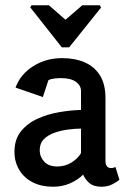

<svg xmlns="http://www.w3.org/2000/svg" viewBox="-20 -706 496 730"><path d="M100 -686H166L229 -631L293 -686H360L364 -677L243 -526H215L95 -678ZM182 4Q138 4 105 -12.5Q72 -29 53.5 -59.5Q35 -90 35 -129Q35 -176 59.5 -206.5Q84 -237 122.5 -254.5Q161 -272 205 -279.5Q249 -287 288 -288V-360Q288 -381 268.5 -395Q249 -409 212 -409Q201 -409 187 -407.5Q173 -406 164 -401L143 -337L39 -373Q58 -424 106.5 -454.5Q155 -485 216 -485Q265 -485 302 -469Q339 -453 360 -419.5Q381 -386 381 -333V-93Q381 -81 386.5 -74Q392 -67 402 -67Q407 -67 412 -68.5Q417 -70 419 -71L434 -23Q426 -15 407.5 -5.5Q389 4 366 4Q337 4 321 -9Q305 -22 296 -42Q276 -22 246.5 -9Q217 4 182 4ZM198 -73Q227 -73 251.5 -88Q276 -103 288 -124V-217Q266 -217 239 -213.5Q212 -210 187.5 -201.5Q163 -193 147 -177Q131 -161 131 -135Q131 -110 148 -91.5Q165 -73 198 -73Z"/></svg>

Font: Kreon Light
Style: Regular
Weight: 400
Version: Version 2.002